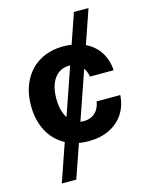

<svg xmlns="http://www.w3.org/2000/svg" viewBox="-132 -789 827 1070"><g transform="rotate(-15 281.5 -254.0)"><path d="M172.1 199.2H88.6L401.3 -707H485.5ZM34.8 -263.2Q34.8 -344.4 66.5 -406.4Q98.1 -468.3 156.7 -502.7Q215.4 -537.1 294.4 -537.1Q362.6 -537.1 415.2 -512.5Q467.8 -487.8 497.8 -442Q527.8 -396.2 530.8 -335.8H394.3Q390.1 -362.3 377.3 -382.5Q364.6 -402.7 344.2 -413.7Q323.9 -424.7 296.9 -424.7Q262.2 -424.7 236.2 -405.9Q210.2 -387 195.7 -351.4Q181.3 -315.8 181.3 -265.6Q181.3 -215 195.5 -179Q209.8 -143 235.8 -123.9Q261.8 -104.8 296.9 -104.8Q322.6 -104.8 343.2 -115Q363.9 -125.2 377 -145.1Q390.2 -165 394.3 -192.7H530.8Q527.2 -132.7 497.7 -86.8Q468.1 -40.9 416.3 -15.4Q364.5 10.2 295.2 10.2Q215.4 10.2 156.3 -24.4Q97.3 -59 66 -121Q34.8 -183 34.8 -263.2Z"/></g></svg>

Font: Pretendard JP Variable
Style: Regular
Weight: 400
Designer: Base glyphs from Inter by Rasmus Andersson; Hangul glyphs from Noto Sans CJK(Source Han Sans) by Jang Soo-young and Kang
Foundry: Kil Hyung-jin
Version: Version 1.307;Glyphs 3.2 (3192)